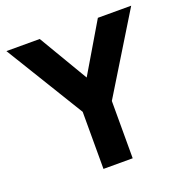

<svg xmlns="http://www.w3.org/2000/svg" viewBox="-125 -817 910 934"><g transform="rotate(-20 329.5 -350.0)"><path d="M255.5 -320.8 479.9 -700H652.4L400.4 -288.4ZM254.1 -336H405.4V0H254.1ZM6.4 -700H178.9L403.3 -320.8L258.4 -288.4Z"/></g></svg>

Font: Oak Sans Light
Style: Regular
Weight: 400
Designer: Erik Kennedy, Walven
Foundry: Erik Kennedy, Walven
Version: Version 1.100;Glyphs 3.1.2 (3151)